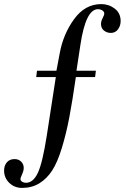

<svg xmlns="http://www.w3.org/2000/svg" viewBox="-41 -726 617 939"><path d="M136 -349 140 -380H235L251 -465Q268 -559 321.5 -632.5Q375 -706 454 -706Q491 -706 520 -684Q549 -662 549 -623Q549 -600 536 -582.5Q523 -565 501 -565Q482 -565 467.5 -576.5Q453 -588 453 -609Q453 -622 461 -637.5Q469 -653 469 -659Q469 -669 459.5 -675Q450 -681 438 -681Q378 -681 352 -505L333 -380H428L424 -349H330Q313 -231 298 -152Q283 -73 261.5 -2.5Q240 68 214 108Q188 148 151.5 170.5Q115 193 67 193Q30 193 4.5 168.5Q-21 144 -21 108Q-21 84 -7.5 68Q6 52 30 52Q50 52 62.5 64.5Q75 77 75 95Q75 109 67 126.5Q59 144 59 149Q59 158 67.5 163Q76 168 86 168Q121 168 144 119.5Q167 71 188 -64L232 -349Z"/></svg>

Font: Justus
Style: Oldstyle
Weight: 500
Version: Version 001.000